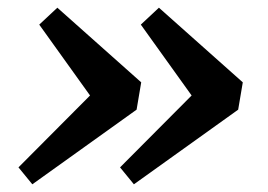

<svg xmlns="http://www.w3.org/2000/svg" viewBox="-20 -520 697 499"><path d="M393 -500 611 -306 599 -235 328 -41 292 -85 517 -311 508 -230 346 -456ZM129 -500 347 -306 335 -235 64 -41 28 -85 253 -311 244 -230 82 -456Z"/></svg>

Font: Source Serif 4 Black
Style: Italic
Weight: 900
Italic angle: -12°
Designer: Frank Grießhammer
Foundry: Adobe Systems Incorporated
Version: Version 4.004;hotconv 1.0.116;makeotfexe 2.5.65601